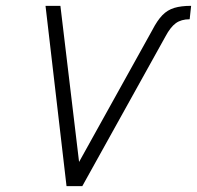

<svg xmlns="http://www.w3.org/2000/svg" viewBox="-20 -638 675 658"><path d="M208 0 136 -618H187L251 -83L502 -535Q519 -568 536.5 -586Q554 -604 577.5 -611Q601 -618 635 -618L630 -572Q601 -572 582.5 -558.5Q564 -545 547 -513L262 0Z"/></svg>

Font: Victor Mono Thin
Style: Italic
Weight: 100
Italic angle: -12°
Monospace: yes
Designer: Rune Bjørnerås
Version: Version 1.561;gftools[0.9.30]